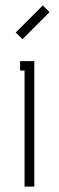

<svg xmlns="http://www.w3.org/2000/svg" viewBox="-20 -690 218 710"><path d="M63 -544.9 38.1 -569.8 138.2 -669.9 163.1 -645ZM70.8 -429.2H54.2V-463.9H106.9V0H70.8Z"/></svg>

Font: Rawengulk
Style: Regular
Weight: 400
Version: Version 0.92